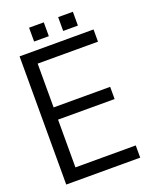

<svg xmlns="http://www.w3.org/2000/svg" viewBox="-154 -921 794 1005"><g transform="rotate(-20 242.5 -419.0)"><path d="M428 -402H113V-646H449V-714H37V0H449V-68H113V-334H428ZM135 -761H217V-838H135ZM297 -761H379V-838H297Z"/></g></svg>

Font: Non Bureau Light
Style: Regular
Weight: 300
Designer: Jona Saucedo
Foundry: Non Foundry
Version: Version 1.000;FEAKit 1.0